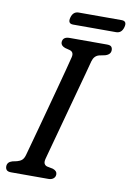

<svg xmlns="http://www.w3.org/2000/svg" viewBox="-92 -887 642 943"><g transform="rotate(10 229.0 -415.0)"><path d="M186.5 -94.5Q182.5 -78 186.8 -70Q191 -62 200.5 -59L230.5 -53Q252 -45.5 252 -29Q252 -15.5 242.5 -7.8Q233 0 217.5 0H31.5Q15.5 0 9.2 -6.8Q3 -13.5 3 -24.5Q3 -46.5 28 -54L51 -59Q66 -63 75 -71Q84 -79 89 -96.5Q93.5 -113 103.8 -150.5Q114 -188 127.8 -238.2Q141.5 -288.5 156.2 -343.2Q171 -398 185 -450.2Q199 -502.5 210 -544Q221 -585.5 226.5 -608.5Q233 -635 210.5 -641.5L187 -647.5Q165 -655.5 165 -672Q165.5 -700 200.5 -700H386Q402.5 -700 408.2 -693.8Q414 -687.5 414 -676.5Q414 -654.5 386.5 -646.5L357.5 -640.5Q333 -634 325 -605.5Q319 -582.5 307.8 -540.8Q296.5 -499 282.2 -446.8Q268 -394.5 253 -339.5Q238 -284.5 224.5 -234.5Q211 -184.5 200.8 -147.5Q190.5 -110.5 186.5 -94.5ZM186 -799Q194.5 -830.5 222.5 -830.5H436.5Q464.5 -830.5 456 -799Q447.5 -767.5 419.5 -767.5H205.5Q177.5 -767.5 186 -799Z"/></g></svg>

Font: Fraunces 144pt S100
Style: Italic
Weight: 400
Italic angle: -16°
Version: Version 1.000; ttfautohint (v1.8.3)